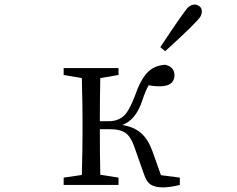

<svg xmlns="http://www.w3.org/2000/svg" viewBox="-20 -813 1040 844"><path d="M259.8 0V-32.2L339.8 -43.9Q342.8 -167 342.8 -227.5V-286.1Q342.8 -346.7 339.8 -469.7L259.8 -483.4V-513.7H501V-483.4L420.9 -469.7Q418.9 -387.7 418.9 -280.3H459Q511.7 -280.3 539.1 -321.3Q554.7 -344.7 572.3 -389.6Q596.7 -460.9 627 -493.2Q657.2 -525.4 706.1 -528.3Q747.1 -519.5 747.1 -480.5Q745.1 -434.6 684.6 -433.6Q654.3 -433.6 633.8 -438.5Q620.1 -416 605.5 -371.1Q577.1 -285.2 517.6 -263.7Q569.3 -254.9 600.1 -228Q630.9 -201.2 650.4 -147.5L687.5 -43L770.5 -32.2V0Q726.6 10.7 695.3 10.7Q663.1 10.7 643.6 -1Q624 -12.7 612.3 -48.8L570.3 -168Q554.7 -212.9 531.2 -229Q507.8 -245.1 462.9 -245.1H418.9Q418.9 -127 420.9 -44.9L501 -32.2V0ZM684.6 -605.5Q794.9 -772.5 809.1 -782.7Q823.2 -793 835 -793Q846.7 -793 856.9 -785.2Q867.2 -777.3 867.2 -763.7Q867.2 -750 860.4 -739.3Q844.7 -713.9 706.1 -587.9ZM692.4 -32.2Z"/></svg>

Font: GenEi Koburi Mincho v6
Style: Regular
Weight: 400
Designer: o_tamon (Modified)
Foundry: o_tamon / Adobe Systems Incorporated
Version: Version 6.1